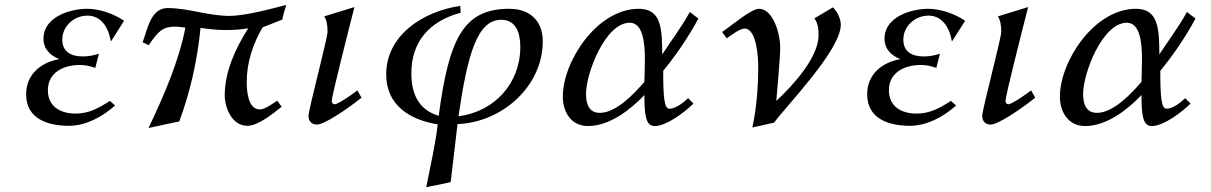

<svg xmlns="http://www.w3.org/2000/svg" viewBox="-20 -500 4957 786"><path d="M87 -114C87 -12 178 15 262 15C330 15 397 -20 451 -68L430 -87C382 -56 342 -35 290 -35C225 -35 176 -65 176 -131C176 -202 238 -234 307 -234C326 -234 345 -231 370 -222L385 -280C356 -271 338 -269 319 -269C270 -269 235 -288 235 -338C235 -392 282 -436 338 -436C391 -436 423 -393 434 -330L488 -415C444 -445 385 -464 337 -464C267 -464 158 -431 158 -342C158 -298 187 -272 223 -258C149 -245 87 -197 87 -114Z M564 -327 589 -315C628 -374 649 -391 696 -391C712 -391 725 -388 739 -387C711 -245 651 -109 588 24L714 -3C762 -133 788 -258 801 -386C833 -381 869 -377 905 -377C935 -377 966 -379 996 -384C944 -302 900 -207 900 -109C900 -63 927 15 993 15C1037 15 1099 -36 1133 -63L1115 -88C1098 -77 1065 -52 1044 -52C995 -52 990 -127 990 -165C990 -243 1015 -320 1055 -388L1136 -420C1139 -439 1144 -454 1152 -480C1098 -466 987 -435 918 -435C833 -435 751 -467 666 -467C596 -467 583 -377 564 -327Z M1243 -26C1243 -2 1258 10 1277 10C1307 10 1394 -48 1460 -100L1443 -130C1422 -113 1363 -73 1350 -73C1344 -73 1338 -79 1338 -87C1338 -106 1409 -386 1431 -471L1307 -433C1316 -421 1321 -398 1321 -371C1321 -343 1243 -52 1243 -26Z M1561 -195C1561 -69 1658 -9 1772 9C1762 92 1743 175 1725 266C1760 259 1796 253 1825 245L1853 8C2035 1 2202 -146 2202 -331C2202 -411 2153 -464 2065 -464C1878 -464 1818 -344 1776 -26C1693 -50 1664 -117 1664 -200C1664 -328 1736 -413 1866 -448L1864 -476C1711 -453 1561 -356 1561 -195ZM1857 -24C1894 -279 1934 -419 2032 -419C2093 -419 2110 -364 2110 -308C2110 -159 2005 -43 1857 -24Z M2284 -104C2284 -46 2315 16 2387 16C2475 16 2560 -50 2618 -111C2618 -27 2624 16 2660 16C2709 16 2783 -41 2819 -76L2797 -98C2773 -76 2745 -55 2720 -55C2699 -55 2695 -105 2695 -210C2748 -275 2797 -346 2839 -424L2804 -451C2769 -387 2727 -333 2691 -277C2691 -388 2685 -464 2595 -464C2425 -464 2284 -250 2284 -104ZM2379 -116C2379 -200 2458 -407 2558 -407C2612 -407 2620 -325 2620 -259C2620 -230 2618 -165 2618 -165C2576 -116 2502 -38 2436 -38C2391 -38 2379 -74 2379 -116Z M2936 -369 2955 -343C2971 -354 3008 -383 3028 -383C3079 -383 3084 -259 3084 -225C3084 -152 3078 -60 3060 22L3149 2C3198 -66 3422 -294 3422 -399C3422 -422 3409 -451 3390 -470L3314 -425C3330 -402 3331 -378 3331 -356C3331 -266 3229 -153 3158 -87C3158 -87 3174 -266 3174 -303C3174 -367 3143 -464 3087 -464C3054 -464 2967 -389 2936 -369Z M3530 -114C3530 -12 3621 15 3705 15C3773 15 3840 -20 3894 -68L3873 -87C3825 -56 3785 -35 3733 -35C3668 -35 3619 -65 3619 -131C3619 -202 3681 -234 3750 -234C3769 -234 3788 -231 3813 -222L3828 -280C3799 -271 3781 -269 3762 -269C3713 -269 3678 -288 3678 -338C3678 -392 3725 -436 3781 -436C3834 -436 3866 -393 3877 -330L3931 -415C3887 -445 3828 -464 3780 -464C3710 -464 3601 -431 3601 -342C3601 -298 3630 -272 3666 -258C3592 -245 3530 -197 3530 -114Z M4001 -26C4001 -2 4016 10 4035 10C4065 10 4152 -48 4218 -100L4201 -130C4180 -113 4121 -73 4108 -73C4102 -73 4096 -79 4096 -87C4096 -106 4167 -386 4189 -471L4065 -433C4074 -421 4079 -398 4079 -371C4079 -343 4001 -52 4001 -26Z M4319 -104C4319 -46 4350 16 4422 16C4510 16 4595 -50 4653 -111C4653 -27 4659 16 4695 16C4744 16 4818 -41 4854 -76L4832 -98C4808 -76 4780 -55 4755 -55C4734 -55 4730 -105 4730 -210C4783 -275 4832 -346 4874 -424L4839 -451C4804 -387 4762 -333 4726 -277C4726 -388 4720 -464 4630 -464C4460 -464 4319 -250 4319 -104ZM4414 -116C4414 -200 4493 -407 4593 -407C4647 -407 4655 -325 4655 -259C4655 -230 4653 -165 4653 -165C4611 -116 4537 -38 4471 -38C4426 -38 4414 -74 4414 -116Z"/></svg>

Font: KpRoman
Style: SemiboldItalic
Weight: 600
Italic angle: -11°
Version: Version 0.66